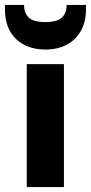

<svg xmlns="http://www.w3.org/2000/svg" viewBox="-44 -755 367 775"><path d="M64 0V-496H214V0ZM139 -555Q90 -555 53 -574.5Q16 -594 -4 -630Q-24 -666 -24 -718V-735H53Q53 -703 71.5 -684.5Q90 -666 139 -666Q188 -666 206.5 -684.5Q225 -703 225 -735H303V-717Q303 -666 282 -629.5Q261 -593 224.5 -574Q188 -555 139 -555Z"/></svg>

Font: DM Sans 24pt Black
Style: Regular
Weight: 900
Designer: Colophon Foundry, Jonny Pinhorn
Foundry: Colophon Foundry
Version: Version 4.004;gftools[0.9.30]